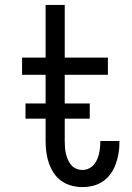

<svg xmlns="http://www.w3.org/2000/svg" viewBox="-20 -755 540 783"><path d="M316 8Q294 8 271.5 2Q249 -4 230.5 -17Q212 -30 199.5 -49Q187 -68 179.5 -89.5Q172 -111 169 -133.5Q166 -156 166 -179V-450H70V-520H166V-735H244V-520H420V-450H244V-179Q244 -166 245 -153Q246 -140 249 -127.5Q252 -115 257 -103.5Q262 -92 270.5 -82Q279 -72 291 -67Q303 -62 316 -62Q329 -62 340.5 -67Q352 -72 360.5 -81Q369 -90 374.5 -101.5Q380 -113 383 -125Q386 -137 387.5 -149.5Q389 -162 389 -174V-180H467V-171Q467 -149 463 -127Q459 -105 451.5 -84.5Q444 -64 431 -46Q418 -28 400 -15.5Q382 -3 360 2.5Q338 8 316 8ZM84 -271V-333H346V-271Z"/></svg>

Font: Iosevka
Style: Regular
Weight: 400
Monospace: yes
Designer: Belleve Invis
Foundry: Belleve Invis
Version: Version 33.2.3; ttfautohint (v1.8.4)